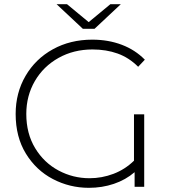

<svg xmlns="http://www.w3.org/2000/svg" viewBox="-20 -895 813 920"><path d="M622 -347V-125C593.3 -97 560.5 -76 523.5 -62C486.5 -48 448.3 -41 409 -41C356.3 -41 306.8 -53.3 260.5 -78C214.2 -102.7 176.8 -138.3 148.5 -185C120.2 -231.7 106 -286.3 106 -349C106 -407 119.7 -459.5 147 -506.5C174.3 -553.5 212.2 -590.5 260.5 -617.5C308.8 -644.5 363 -658 423 -658C467 -658 507.2 -651.5 543.5 -638.5C579.8 -625.5 612.7 -604.3 642 -575L674 -609C643.3 -640.3 606.5 -664.2 563.5 -680.5C520.5 -696.8 473.3 -705 422 -705C352 -705 289.2 -689.7 233.5 -659C177.8 -628.3 134.2 -585.8 102.5 -531.5C70.8 -477.2 55 -416.3 55 -349C55 -275.7 71.3 -212.3 104 -159C136.7 -105.7 179.8 -65 233.5 -37C287.2 -9 344.7 5 406 5C448 5 487.8 -1.3 525.5 -14C563.2 -26.7 596.3 -45.3 625 -70V0H671V-347ZM559 -875H509L405 -789L301 -875H251L377 -757H433Z"/></svg>

Font: Montserrat Custom ExtraLight
Style: Regular
Weight: 300
Designer: Julieta Ulanovsky
Foundry: Julieta Ulanovsky
Version: Version 7.200